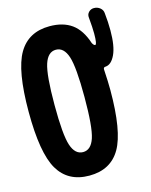

<svg xmlns="http://www.w3.org/2000/svg" viewBox="-117 -846 734 931"><g transform="rotate(-15 250.0 -380.5)"><path d="M157.2 -161.6Q174.8 -108.4 214.8 -108.4Q254.9 -108.4 272.5 -161.6Q290 -214.8 290 -364.7Q290 -514.6 272.5 -568.4Q254.9 -622.1 214.8 -622.1Q174.8 -622.1 157.2 -568.4Q139.6 -514.6 139.6 -364.7Q139.6 -214.8 157.2 -161.6ZM445.3 -769.5Q462.9 -769.5 476.1 -758.8Q489.3 -748 490.2 -731.4Q495.1 -686.5 495.1 -644.5Q495.1 -565.4 475.6 -523.9Q456.1 -482.4 426.8 -480.5Q416 -480.5 416 -469.7Q419.9 -405.3 419.9 -365.2Q419.9 -158.2 371.1 -74.2Q322.3 9.8 215.3 9.8Q108.4 9.8 59.1 -74.2Q9.8 -158.2 9.8 -365.2Q9.8 -572.3 59.1 -656.2Q108.4 -740.2 214.8 -740.2Q282.2 -740.2 325.7 -709Q369.1 -677.7 391.6 -608.4Q398.4 -595.7 405.3 -594.7Q415 -594.7 415 -650.4Q415 -678.7 410.2 -731.4Q408.2 -747.1 418.9 -758.3Q429.7 -769.5 445.3 -769.5Z"/></g></svg>

Font: Rounded-X Mgen+ 1m bold
Style: Bold
Weight: 700
Designer: [Source Han Sans]
Ryoko NISHIZUKA  (kana & ideographs); Paul D. Hunt (Latin, Greek & Cyrillic); Wenlong ZHANG  (bopomofo
Version: Version 1.059.20150602